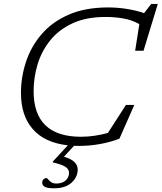

<svg xmlns="http://www.w3.org/2000/svg" viewBox="-20 -756 848 1008"><path d="M275.5 207.5Q306.5 207.5 324.5 191.5Q342.5 175.5 342.5 150.5Q342.5 133 324 120.2Q305.5 107.5 256.5 96.5L258 91.5L336 7Q213.5 -7 151.8 -78.5Q90 -150 90 -267Q90 -352 116.8 -432.5Q143.5 -513 199 -577.2Q254.5 -641.5 341.2 -679.2Q428 -717 548 -717Q599.5 -717 650 -708.5Q700.5 -700 736.5 -687L774 -735.5H808.5L733.5 -489.5H689.5L711.5 -629.5Q672 -651.5 626.8 -659.2Q581.5 -667 534.5 -667Q432 -667 360 -633.2Q288 -599.5 243 -543.2Q198 -487 177.2 -417.8Q156.5 -348.5 156.5 -277.5Q156.5 -38 405.5 -38Q441.5 -38 477.8 -43.5Q514 -49 546.5 -58L641 -205H685L607 -28Q562.5 -10.5 507.2 -0.2Q452 10 394.5 10Q381 10 368.5 9.5L316 66.5Q356 79 372 95.8Q388 112.5 388 134Q388 173.5 355.8 203Q323.5 232.5 263.5 232.5Q227.5 232.5 214.5 224.2Q201.5 216 201.5 203.5Q201.5 193.5 207.8 186.2Q214 179 225 179Q227.5 179 233 186Q238.5 193 248.5 200.2Q258.5 207.5 275.5 207.5Z"/></svg>

Font: Newsreader Caption Light
Style: Italic
Weight: 300
Italic angle: -17°
Designer: Hugues Gentile
Foundry: Production Type
Version: Version 1.001